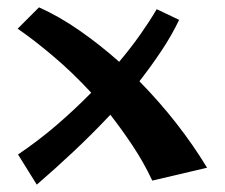

<svg xmlns="http://www.w3.org/2000/svg" viewBox="-20 -488 611 522"><path d="M80 14 29 -68Q84 -105 134 -148Q184 -191 228 -236Q177 -291 125 -335Q73 -379 28 -410L86 -468Q140 -444 195.5 -405.5Q251 -367 304 -320Q336 -358 362 -395Q388 -432 406 -463L467 -434Q447 -392 419 -350Q391 -308 359 -267Q467 -157 543 -32L394 3Q371 -46 341.5 -90.5Q312 -135 280 -176Q232 -125 181 -77Q130 -29 80 14Z"/></svg>

Font: Marhey
Style: Regular
Weight: 400
Designer: Nur Syamsi & Bustanul Arifin
Foundry: Namelatype
Version: Version 1.000; ttfautohint (v1.8.4.7-5d5b)